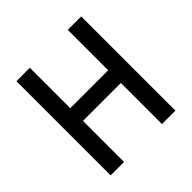

<svg xmlns="http://www.w3.org/2000/svg" viewBox="-201 -976 1153 1153"><g transform="rotate(-45 375.0 -400.0)"><path d="M100 -800H214V-457H536V-800H650V0H536V-349H214V0H100Z"/></g></svg>

Font: Martian Mono Custom sWd Rg
Style: Regular
Weight: 400
Width: 6
Monospace: yes
Designer: Alex Havermale
Foundry: Evil Martians
Version: Version 1.000